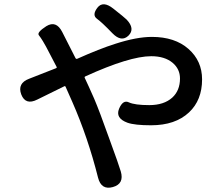

<svg xmlns="http://www.w3.org/2000/svg" viewBox="-20 -829 1040 895"><path d="M506 43Q452 58 437 -1Q390 -188 317 -354L286 -424Q284 -429 280 -427L154 -365Q99 -337 79 -389Q60 -441 116 -462L241 -511Q246 -513 244 -517L208 -586Q195 -612 180 -637Q171 -652 161 -665Q151 -678 196 -707Q242 -735 270 -680L332 -558Q335 -553 340 -555Q445 -602 518 -625Q617 -657 688 -657Q795 -657 858.5 -601Q922 -545 922 -459Q922 -362 861 -305Q797 -245 684 -245Q608 -245 574 -257Q517 -278 535 -322Q553 -365 580.5 -352Q608 -339 676 -339Q744 -339 783 -374Q819 -407 819 -463Q819 -507 785 -536Q748 -567 685 -567Q584 -567 378 -473Q373 -471 375 -466L394 -425Q407 -397 419 -369Q443 -313 490 -181Q534 -61 543 -30Q560 28 506 43ZM579 -663Q546 -631 504 -674Q456 -724 432 -741.5Q408 -759 434 -793Q460 -827 508 -789Q560 -748 570 -738Q611 -695 579 -663Z"/></svg>

Font: Resource Han Rounded JP Medium
Style: Regular
Weight: 500
Designer: Cyano Hao (round all glyphs); Ryoko NISHIZUKA 西塚涼子 (kana, bopomofo & ideographs); Paul D. Hunt (Latin, Greek & Cyrillic)
Foundry: Cyano Hao
Version: 0.990